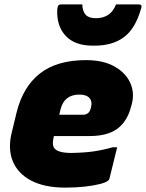

<svg xmlns="http://www.w3.org/2000/svg" viewBox="-20 -838 665 875"><path d="M372 -564Q450 -564 501 -535.5Q552 -507 573 -461.5Q594 -416 581 -365L577 -351Q560 -285 515 -251.5Q470 -218 388 -218H226L225 -215Q221 -199 221 -185Q221 -171 228 -162Q245 -141 305 -141Q364 -142 406 -148Q448 -154 494 -167H514Q505 -132 496.5 -96Q488 -60 479 -25Q478 -20 474 -16Q465 -7 436 0.5Q407 8 366 12.5Q325 17 278 17Q183 17 122 -15Q61 -47 38 -104Q15 -161 34 -236L56 -327Q85 -443 162.5 -503.5Q240 -564 372 -564ZM342 -407Q273 -407 256 -340L250 -315H357Q371 -315 380.5 -322Q390 -329 394 -346Q402 -374 388 -391Q374 -407 342 -407ZM417 -755Q449 -755 472 -769.5Q495 -784 509 -818H611Q620 -818 623.5 -814Q627 -810 622 -796Q596 -706 544 -668Q492 -630 412 -630H401Q321 -630 279 -675Q237 -720 241 -796Q243 -810 246.5 -814Q250 -818 261 -818H355Q356 -786 370.5 -770.5Q385 -755 417 -755Z"/></svg>

Font: Recursive Sn Lnr St Blk
Style: Italic
Weight: 900
Italic angle: -15°
Version: Version 1.079;hotconv 1.0.112;makeotfexe 2.5.65598; ttfautoh